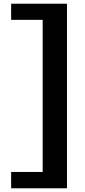

<svg xmlns="http://www.w3.org/2000/svg" viewBox="-20 -798 458 1035"><path d="M40 129H210V-691H40V-778H341V217H40Z"/></svg>

Font: Moderustic SemiBold
Style: Regular
Weight: 600
Designer: Tural Alisoy
Foundry: TAFT Foundry
Version: Version 2.120